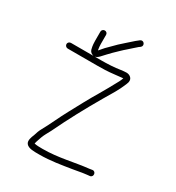

<svg xmlns="http://www.w3.org/2000/svg" viewBox="-208 -953 1047 1143"><g transform="rotate(30 315.0 -381.5)"><path d="M188 -751V-688C188 -678.7 188.3 -671 189 -665L191 -649L195 -631C199 -618.3 207.7 -610 221 -606C222.3 -606 223.3 -605.7 224 -605H70C59.4 -605 50 -596.6 50 -586C50 -575.4 59.4 -566 70 -566H274C291.3 -566 308.7 -566.3 326 -567C368.9 -568.6 404.3 -574.8 443 -578C443 -578.7 443.7 -578.7 445 -578C438.6 -558.7 430 -543.9 416 -519C404.7 -497.7 388.3 -468.7 367 -432C328.4 -367.7 295.4 -305.1 262 -243C231 -186.7 204.9 -125.3 176 -74C165.3 -54.8 160 -39.1 154 -19C146.8 -1.8 134.4 27.7 148.5 45.5C164.8 66.2 202.2 65 239 65C315.3 65 387.2 52.1 454.5 41.5C487.7 36.3 513.7 30.3 545 27L564 25C588.6 21.5 584 -17.1 559 -14L540 -11C440.5 -0.5 349.3 26 239 26C216.6 26 198.9 25.8 182 22C185.6 3.8 192.5 -11 198 -29C205.8 -50.4 218.5 -71 230 -93C283 -203.9 337.5 -304.6 400 -412C434.5 -470.5 456.8 -504.3 478 -556C488.7 -578.7 487.3 -595.7 474 -607C456.5 -622 435.7 -616.9 408 -614C368.1 -607.4 321.8 -605 274 -605H234C243.3 -607 252.7 -613 262 -623L288 -651C296.7 -660.3 305.3 -669.3 314 -678C333.2 -695.8 356.7 -720.5 378 -738C396.7 -753.4 413.6 -771.1 431 -785L442 -793C460.9 -808.7 439.4 -839.3 418 -824L408 -816C400 -810 391.3 -802.7 382 -794C361.9 -775.4 338.1 -756 317 -736C306.3 -724.7 296.3 -714.7 287 -706L259 -678C250.3 -668 242 -658.3 234 -649C232.7 -648.3 231.7 -647.7 231 -647C230.3 -650.3 230 -653 230 -655L228 -669C227.3 -673.7 227 -680 227 -688V-751C227 -761.6 218.6 -770 208 -770C197.4 -770 188 -761.6 188 -751Z"/></g></svg>

Font: Just Breathe
Style: Regular
Weight: 400
Foundry: Cannot Into Space Fonts
Version: Version 0.72